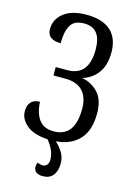

<svg xmlns="http://www.w3.org/2000/svg" viewBox="-139 -794 747 1082"><g transform="rotate(15 235.0 -253.5)"><path d="M170 177Q170 165 176 151Q192 159 208 159Q222 159 231.5 148Q241 137 241 116Q241 65 196 10Q113 5 72 -30Q31 -65 31 -110Q31 -145 48.5 -164Q66 -183 100 -183Q103 -118 131 -80Q159 -42 217 -42Q340 -42 340 -206Q340 -274 305.5 -310Q271 -346 203 -346H135V-395H202Q327 -395 327 -548Q327 -674 228 -674Q169 -674 148 -636.5Q127 -599 127 -532Q48 -532 48 -594Q48 -651 95 -688Q142 -725 229 -725Q320 -725 368.5 -682Q417 -639 417 -555Q417 -481 384 -436Q351 -391 295 -374Q349 -365 388.5 -324Q428 -283 428 -202Q428 -101 378 -49Q328 3 244 9Q271 34 287 61.5Q303 89 303 123Q303 167 282.5 192.5Q262 218 223 218Q198 218 184 207Q170 196 170 177Z"/></g></svg>

Font: Noto Serif Cond
Style: Regular
Weight: 400
Width: 3
Designer: Monotype Design Team
Foundry: Monotype Imaging Inc.
Version: Version 1.001